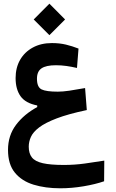

<svg xmlns="http://www.w3.org/2000/svg" viewBox="-20 -705 626 1040"><path d="M306.6 314.9Q226.1 314.9 162.1 295.4Q98.1 275.9 60.8 230.5Q23.4 185.1 23.4 106.9Q23.4 28.8 66.9 -28.8Q110.4 -86.4 181.6 -125V-133.8Q118.2 -146 91.3 -183.8Q64.5 -221.7 64.5 -282.2Q64.5 -338.4 88.9 -380.9Q113.3 -423.3 157.7 -447.5Q202.1 -471.7 261.2 -471.7Q302.7 -471.7 337.2 -463.4Q371.6 -455.1 405.3 -441.9L397 -336.9Q367.2 -343.8 339.4 -347.7Q311.5 -351.6 282.7 -351.6Q229.5 -351.6 204.8 -334.7Q180.2 -317.9 180.2 -278.8Q180.2 -232.9 205.3 -220.7Q230.5 -208.5 293 -208.5Q319.8 -208.5 354.7 -213.6Q389.6 -218.8 440.9 -228L450.2 -108.9Q349.1 -87.4 287.1 -63.7Q225.1 -40 192.1 -14.9Q159.2 10.3 147.5 36.4Q135.7 62.5 135.7 89.4Q135.7 126 152.8 147.7Q169.9 169.4 211.7 179Q253.4 188.5 326.2 188.5Q383.8 188.5 439.9 180.7Q496.1 172.9 544.9 165L543.9 276.9Q497.6 293 433.1 304Q368.7 314.9 306.6 314.9ZM247.6 -514.6 162.6 -599.6 247.6 -685.1 332.5 -599.6Z"/></svg>

Font: Cascadia Mono NF SemiBold
Style: Regular
Weight: 600
Monospace: yes
Designer: Aaron Bell
Foundry: Saja Typeworks
Version: Version 2404.023; ttfautohint (v1.8.4)